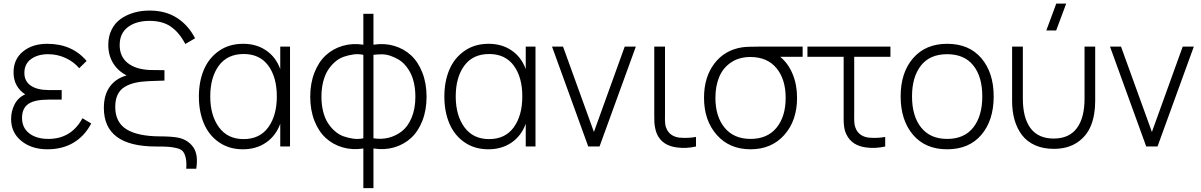

<svg xmlns="http://www.w3.org/2000/svg" viewBox="-20 -792 6494 1038"><path d="M236.3 15.1Q150.9 15.1 95.5 -30Q40 -75.2 40 -148.4Q40 -191.4 59.3 -228.5Q78.6 -265.6 116.2 -281.7Q53.2 -323.7 53.2 -400.9Q53.2 -471.7 104.2 -513.4Q155.3 -555.2 234.9 -555.2Q370.1 -555.2 448.2 -462.4L408.2 -423.3Q378.9 -458 334.5 -478.5Q290 -499 240.2 -499Q184.6 -499 148.2 -472.9Q111.8 -446.8 111.8 -397.9Q111.8 -352.5 146.7 -328.9Q181.6 -305.2 242.2 -305.2H313.5V-253.4H241.7Q166.5 -253.4 132.8 -229.7Q99.1 -206.1 99.1 -154.3Q99.1 -101.6 137.9 -71.3Q176.8 -41 241.7 -41Q365.2 -41 425.8 -152.8L473.1 -124.5Q438.5 -57.6 378.4 -21.2Q318.4 15.1 236.3 15.1Z M986.8 120.1Q989.3 85.9 984.6 64Q980 42 970.7 28.8Q961.4 15.6 938 9.5Q914.6 3.4 890.9 1.7Q867.2 0 822.8 0Q541.5 0 541.5 -208.5Q541.5 -278.8 573.5 -323.2Q605.5 -367.7 664.6 -384.3Q618.7 -407.2 592 -450Q565.4 -492.7 565.4 -549.8Q565.4 -595.7 583.5 -631.8Q601.6 -668 632.8 -689.9Q664.1 -711.9 703.6 -723.4Q743.2 -734.9 788.6 -734.9Q875.5 -734.9 937 -695.1Q998.5 -655.3 1034.7 -585L981.9 -554.2Q949.2 -616.2 904.1 -647.7Q858.9 -679.2 788.6 -679.2Q715.8 -679.2 671.4 -645.5Q627 -611.8 627 -548.3Q627 -486.8 669.4 -452.1Q711.9 -417.5 788.6 -413.6Q810.5 -412.6 869.1 -412.6V-356.4Q859.9 -356.4 786.6 -353.5Q743.2 -351.6 711.9 -344.7Q680.7 -337.9 655 -322.8Q629.4 -307.6 616.2 -280.5Q603 -253.4 603 -214.4Q603 -130.9 663.8 -93Q724.6 -55.2 845.7 -54.7Q904.3 -54.7 942.4 -47.9Q995.6 -37.1 1024.4 3.2Q1053.2 43.5 1041 120.1Z M1293 15.1Q1218.8 15.1 1164.1 -22.7Q1109.4 -60.5 1082.3 -124.5Q1055.2 -188.5 1055.2 -270Q1055.2 -351.6 1082.3 -415.3Q1109.4 -479 1164.3 -517.1Q1219.2 -555.2 1294.4 -555.2Q1366.7 -555.2 1419.2 -519Q1471.7 -482.9 1495.1 -418.5V-540H1547.9V0H1495.1V-122.6Q1471.2 -57.6 1418.2 -21.2Q1365.2 15.1 1293 15.1ZM1116.7 -270.5Q1116.7 -168.5 1163.6 -104.2Q1210.4 -40 1296.9 -40Q1384.3 -40 1430.4 -103.8Q1476.6 -167.5 1476.6 -271Q1476.6 -374.5 1430.4 -437.3Q1384.3 -500 1297.4 -500Q1209.5 -500 1163.1 -437Q1116.7 -374 1116.7 -270.5Z M1944.3 10.7Q1885.3 20 1832.8 4.9Q1780.3 -10.3 1741.5 -45.7Q1702.6 -81.1 1679.9 -138.9Q1657.2 -196.8 1657.2 -269Q1657.2 -341.3 1679.9 -399.4Q1702.6 -457.5 1741.5 -493.2Q1780.3 -528.8 1832.8 -544.2Q1885.3 -559.6 1944.3 -550.3V-717.3H1999V-550.3Q2058.1 -559.6 2110.6 -544.2Q2163.1 -528.8 2201.9 -493.2Q2240.7 -457.5 2263.4 -399.4Q2286.1 -341.3 2286.1 -269Q2286.1 -196.8 2263.4 -138.9Q2240.7 -81.1 2201.9 -45.7Q2163.1 -10.3 2110.6 4.9Q2058.1 20 1999 10.7V225.1H1944.3ZM1717.8 -269Q1717.8 -225.6 1727.1 -189Q1736.3 -152.3 1752.7 -127Q1769 -101.6 1791 -82.5Q1813 -63.5 1838.1 -54.7Q1863.3 -45.9 1890.4 -42.2Q1917.5 -38.6 1944.3 -44.4V-495.6Q1917.5 -501.5 1890.1 -497.6Q1862.8 -493.7 1837.6 -484.9Q1812.5 -476.1 1790.5 -456.8Q1768.6 -437.5 1752.4 -411.9Q1736.3 -386.2 1727.1 -349.6Q1717.8 -313 1717.8 -269ZM1999 -44.4Q2040.5 -37.6 2079.8 -47.1Q2119.1 -56.6 2152.1 -82Q2185.1 -107.4 2205.3 -155.8Q2225.6 -204.1 2225.6 -269Q2225.6 -306.6 2218.8 -339.4Q2211.9 -372.1 2199.7 -396.2Q2187.5 -420.4 2170.4 -439.9Q2153.3 -459.5 2133.3 -470.9Q2113.3 -482.4 2091.1 -490.2Q2068.8 -498 2045.7 -498.3Q2022.5 -498.5 1999 -495.6Z M2620.1 15.1Q2545.9 15.1 2491.2 -22.7Q2436.5 -60.5 2409.4 -124.5Q2382.3 -188.5 2382.3 -270Q2382.3 -351.6 2409.4 -415.3Q2436.5 -479 2491.5 -517.1Q2546.4 -555.2 2621.6 -555.2Q2693.8 -555.2 2746.3 -519Q2798.8 -482.9 2822.3 -418.5V-540H2875V0H2822.3V-122.6Q2798.3 -57.6 2745.4 -21.2Q2692.4 15.1 2620.1 15.1ZM2443.8 -270.5Q2443.8 -168.5 2490.7 -104.2Q2537.6 -40 2624 -40Q2711.4 -40 2757.6 -103.8Q2803.7 -167.5 2803.7 -271Q2803.7 -374.5 2757.6 -437.3Q2711.4 -500 2624.5 -500Q2536.6 -500 2490.2 -437Q2443.8 -374 2443.8 -270.5Z M3160.2 0 2964.4 -540H3023.9L3190.9 -78.6L3357.4 -540H3417.5L3221.2 0Z M3637.2 4.9Q3562.5 -5.4 3533.7 -63Q3525.9 -79.1 3522 -99.1Q3518.1 -119.1 3517.6 -133.3Q3517.1 -147.5 3517.1 -176.8Q3517.1 -184.1 3517.1 -187.5V-540H3575.2V-188.5Q3575.2 -180.7 3575 -163.8Q3574.7 -147 3575 -140.9Q3575.2 -134.8 3576.2 -124Q3577.1 -113.3 3579.6 -106Q3582 -98.6 3585.9 -90.8Q3605.5 -54.2 3652.8 -47.9Q3701.7 -43.9 3742.7 -51.8V0Q3689.5 12.2 3637.2 4.9Z M3786.1 -263.2Q3786.1 -374 3841.3 -447.5Q3896.5 -521 3991.7 -536.1Q4018.1 -540 4084 -540H4319.3V-484.9H4197.8Q4240.7 -450.2 4264.9 -392.3Q4289.1 -334.5 4289.1 -263.2Q4289.1 -140.1 4220.2 -62.5Q4151.4 15.1 4037.6 15.1Q3923.8 15.1 3855 -62.7Q3786.1 -140.6 3786.1 -263.2ZM3847.7 -263.2Q3847.7 -161.6 3897.7 -101.3Q3947.8 -41 4037.6 -41Q4128.9 -41 4178.2 -101.6Q4227.5 -162.1 4227.5 -263.2Q4227.5 -363.3 4178 -423.3Q4128.4 -483.4 4037.6 -483.9Q3976.1 -483.9 3932.6 -454.8Q3889.2 -425.8 3868.4 -376.5Q3847.7 -327.1 3847.7 -263.2Z M4660.2 4.9Q4585.9 -5.4 4557.1 -63Q4553.2 -70.8 4550.3 -78.4Q4547.4 -85.9 4545.7 -95.7Q4543.9 -105.5 4543 -110.8Q4542 -116.2 4541.5 -129.4Q4541 -142.6 4541 -146.5Q4541 -150.4 4541 -167.2Q4541 -184.1 4541 -187.5V-484.9H4345.2V-540H4793.9V-484.9H4598.1V-188.5Q4598.1 -181.2 4597.9 -167.2Q4597.7 -153.3 4597.9 -147.9Q4598.1 -142.6 4598.6 -132.6Q4599.1 -122.6 4600.3 -116.9Q4601.6 -111.3 4603.8 -104.2Q4606 -97.2 4609.4 -90.8Q4628.9 -54.2 4676.3 -47.9Q4725.6 -43.9 4765.6 -51.8V0Q4712.4 12.2 4660.2 4.9Z M5100.6 -555.2Q5219.2 -555.2 5285.6 -477.1Q5352.1 -398.9 5352.1 -271Q5352.1 -141.1 5285.4 -63Q5218.8 15.1 5100.6 15.1Q4982.4 15.1 4915.8 -63.5Q4849.1 -142.1 4849.1 -271Q4849.1 -399.9 4916.5 -477.5Q4983.9 -555.2 5100.6 -555.2ZM4910.6 -271Q4910.6 -164.6 4959.7 -102.8Q5008.8 -41 5100.6 -41Q5193.4 -41 5241.9 -103Q5290.5 -165 5290.5 -271Q5290.5 -377.4 5241.9 -438.2Q5193.4 -499 5100.6 -499Q5006.8 -499 4958.7 -437.3Q4910.6 -375.5 4910.6 -271Z M5451.7 -246.1V-540H5509.8V-258.8Q5509.8 -154.3 5551.5 -98.6Q5593.3 -43 5676.8 -43Q5759.8 -43 5801.5 -98.9Q5843.3 -154.8 5843.3 -258.8V-540H5900.9V-246.1Q5900.9 -169.9 5877.9 -113Q5855 -56.2 5803.7 -21.7Q5752.4 12.7 5676.8 12.7Q5619.6 12.7 5575.9 -6.8Q5532.2 -26.4 5505.4 -61.5Q5478.5 -96.7 5465.1 -143.1Q5451.7 -189.5 5451.7 -246.1ZM5636.7 -627.4 5690.4 -772.5H5744.1L5689.9 -627.4Z M6176.8 0 5981 -540H6040.5L6207.5 -78.6L6374 -540H6434.1L6237.8 0Z"/></svg>

Font: Manrope Light
Style: Regular
Weight: 300
Designer: Mikhail Sharanda
Foundry: Mikhail Sharanda
Version: Version 4.505;FEAKit 1.0